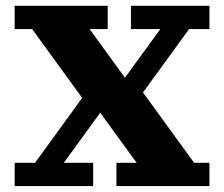

<svg xmlns="http://www.w3.org/2000/svg" viewBox="-20 -625 753 645"><path d="M293 0H29.3V-78.1H97.7L256.1 -296.1L87.9 -527.3H29.3V-605.5H341.8V-527.3H281L399.7 -364L518.6 -527.3H419.9V-605.5H683.6V-527.3H615.2L460.4 -314.5L632.1 -78.1H683.6V0H371.1V-78.1H439L316.7 -246.3L194.3 -78.1H293Z"/></svg>

Font: Orelega One
Style: Regular
Weight: 400
Version: Version 1.1 ; ttfautohint (v1.8.3)